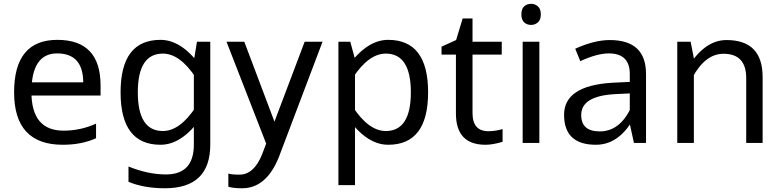

<svg xmlns="http://www.w3.org/2000/svg" viewBox="-20 -757 4140 1017"><path d="M312.5 9.8Q54.7 9.8 54.7 -268.1Q54.7 -545.9 283.7 -545.9Q512.7 -545.9 512.7 -304.2V-251H108.9V-320.8H420.9Q419.9 -474.1 282.7 -474.1Q146.5 -474.1 146.5 -269.5Q146.5 -64.9 316.9 -64.9Q406.7 -64.9 488.8 -102.1V-24.9Q412.6 9.8 312.5 9.8Z M853.5 240.2Q742.7 240.2 660.6 206.1V125Q764.2 167 858.9 167Q1006.8 167 1006.8 8.8V-435.1L1023.4 -536.1H1093.8V8.8Q1093.8 240.2 853.5 240.2ZM830.1 9.8Q618.7 9.8 618.7 -268.1Q618.7 -545.9 830.1 -545.9Q954.1 -545.9 1062.5 -377L1017.1 -345.7Q933.1 -473.1 842.8 -473.1Q710 -473.1 710 -268.1Q710 -63 842.8 -63Q933.1 -63 1017.1 -190.4L1062.5 -159.2Q954.1 9.8 830.1 9.8Z M1262.7 240.2Q1213.4 240.2 1189.5 231.9V162.1Q1205.1 168 1248.5 168Q1324.7 168 1367.7 62L1593.8 -536.1H1688.5L1457.5 74.2Q1391.1 240.2 1262.7 240.2ZM1398.9 26.9 1179.7 -536.1H1273.9L1474.6 -4.4Z M2036.1 9.8Q1912.1 9.8 1803.7 -159.2L1849.1 -190.4Q1933.1 -63 2023.4 -63Q2156.2 -63 2156.2 -268.1Q2156.2 -473.1 2023.4 -473.1Q1933.1 -473.1 1849.1 -345.7L1803.7 -377Q1912.1 -545.9 2036.1 -545.9Q2247.6 -545.9 2247.6 -268.1Q2247.6 9.8 2036.1 9.8ZM1772.5 223.6V-536.1H1835.4L1860.4 -443.8V223.6Z M2551.8 9.8Q2395 9.8 2395 -155.8V-467.8H2318.8V-509.8L2396 -544.9L2430.7 -659.2H2482.9V-536.1H2637.7V-467.8H2482.9V-158.2Q2482.9 -62 2566.9 -62Q2603 -62 2642.1 -73.2V-5.9Q2590.3 9.8 2551.8 9.8Z M2748.5 0V-536.1H2836.9V0ZM2793.5 -625Q2771.5 -625 2756.6 -638.4Q2741.7 -651.9 2741.7 -681.2Q2741.7 -710 2756.6 -723.4Q2771.5 -736.8 2793.5 -736.8Q2813.5 -736.8 2829.1 -723.4Q2844.7 -710 2844.7 -681.2Q2844.7 -651.9 2829.1 -638.4Q2813.5 -625 2793.5 -625Z M3026.9 -499Q3128.4 -544.9 3210 -544.9Q3401.9 -544.9 3401.9 -365.2V0H3337.9L3315.9 -100.6V-262.2L3235.8 -258.3Q3058.6 -248 3058.6 -147.9Q3058.6 -61 3156.7 -61Q3267.1 -61 3326.2 -195.8L3360.4 -177.2Q3277.3 9.8 3136.7 9.8Q2967.8 9.8 2967.8 -148.9Q2967.8 -303.7 3224.6 -318.8L3315.9 -323.2V-365.2Q3315.9 -474.1 3204.6 -474.1Q3143.1 -474.1 3053.7 -433.1Z M3932.6 0V-342.8Q3932.6 -472.2 3812.5 -472.2Q3714.8 -472.2 3646.5 -344.2L3602.5 -362.8Q3698.2 -544.9 3828.1 -544.9Q4019.5 -544.9 4019.5 -349.1V0ZM3567.4 0V-536.1H3638.2L3655.3 -448.2V0Z"/></svg>

Font: Nokora
Style: Regular
Weight: 400
Designer: Danh Hong
Foundry: Danh Hong
Version: Version 9.000